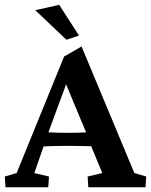

<svg xmlns="http://www.w3.org/2000/svg" viewBox="-24 -786 634 806"><path d="M-1 0 -3.9 -44.9 45.9 -59.6 245.1 -548.8 318.4 -590.8 540 -59.6 589.8 -44.9 586.9 0H346.7L343.8 -44.9L405.3 -59.6L350.6 -192.4L339.8 -224.6L239.3 -465.8L265.6 -464.8L177.7 -226.6L168 -197.3L120.1 -59.6L181.6 -44.9L178.7 0ZM147.5 -170.9V-232.4Q166 -231.4 192.9 -230Q219.7 -228.5 261.7 -228.5Q302.7 -228.5 330.6 -230Q358.4 -231.4 376 -232.4V-171.9Q352.5 -171.9 324.7 -172.9Q296.9 -173.8 261.7 -173.8Q226.6 -173.8 199.2 -172.9Q171.9 -171.9 147.5 -170.9ZM254.9 -619.1 124 -743.2 224.6 -765.6 307.6 -636.7Z"/></svg>

Font: Crimson Pro ExtraLight SemiBold
Style: Regular
Weight: 600
Version: Version 1.002